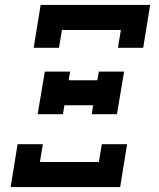

<svg xmlns="http://www.w3.org/2000/svg" viewBox="-20 -755 640 775"><path d="M456 -562 468 -634H230L218 -562H116L144 -735H586L558 -562ZM132 -294 161 -466H263L257 -431H373L379 -466H481L452 -294H350L356 -330H240L234 -294ZM23 0 51 -173H153L141 -101H379L391 -173H493L465 0Z"/></svg>

Font: Iosevka Etoile
Style: Bold Italic
Weight: 700
Italic angle: -9°
Designer: Belleve Invis
Foundry: Belleve Invis
Version: Version 28.1.0; ttfautohint (v1.8.4)